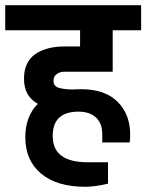

<svg xmlns="http://www.w3.org/2000/svg" viewBox="-30 -650 561 736"><path d="M175 -340Q175 -319 196.5 -313Q218 -307 251 -307Q261 -308 282 -308Q372 -308 420.5 -260Q469 -212 469 -134Q469 -116 467 -104H362V-136Q362 -177 338 -199.5Q314 -222 271 -222Q172 -222 172 -129Q172 -78 205.5 -53Q239 -28 307 -28H384V54Q334 66 297 66Q188 66 127.5 15.5Q67 -35 67 -124Q67 -204 115 -252Q62 -281 62 -348Q62 -412 104.5 -442Q147 -472 219 -472H277V-534H-10V-630H511V-534H402V-375H216Q200 -375 187.5 -366Q175 -357 175 -340Z"/></svg>

Font: Pragati Narrow
Style: Bold
Weight: 700
Designer: Hector Gatti, Marcela Romero, Pablo Cosgaya and Nicolas Silva
Foundry: Omnibus-Type
Version: Version 1.010; ttfautohint (v1.3)